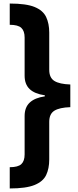

<svg xmlns="http://www.w3.org/2000/svg" viewBox="-20 -886 442 1084"><path d="M35 -866Q128 -866 175.5 -846.5Q223 -827 240.5 -790Q258 -753 258 -702V-492Q258 -447 287 -429Q316 -411 377 -409V-281Q316 -279 287 -261Q258 -243 258 -198V14Q258 66 240.5 102.5Q223 139 175 158.5Q127 178 35 178V58Q82 58 100.5 40.5Q119 23 119 -14V-231Q119 -280 148 -307Q177 -334 233 -342V-348Q176 -356 147.5 -383Q119 -410 119 -459V-674Q119 -711 100.5 -728.5Q82 -746 35 -746Z"/></svg>

Font: Noto Sans Malayalam UI Condensed ExtraBold
Style: Regular
Weight: 800
Width: 3
Designer: Jelle Bosma - Monotype Design Team
Foundry: Monotype Imaging Inc.
Version: Version 2.104; ttfautohint (v1.8.4.7-5d5b)